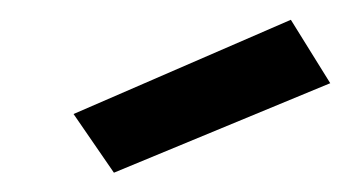

<svg xmlns="http://www.w3.org/2000/svg" viewBox="-20 -732 368 195"><path d="M95.7 -556.6 54.7 -616.2 275.4 -711.9 315.4 -647.5Z"/></svg>

Font: Puritan
Style: Italic
Weight: 400
Version: 2.0a